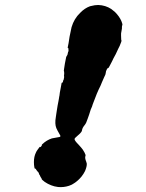

<svg xmlns="http://www.w3.org/2000/svg" viewBox="-20 -686 587 770"><path d="M360 -665Q367 -666 374 -666Q403 -665 426 -650Q434 -644 441 -638Q459 -620 467 -601Q472 -588 471 -586Q469 -583 469 -578Q470 -574 467 -560Q465 -553 465.5 -544Q466 -535 466 -530Q466 -525 467 -524Q469 -523 460 -502Q456 -495 454 -490Q444 -467 435 -452Q433 -448 432 -445.5Q431 -443 427.5 -436.5Q424 -430 422 -426Q416 -413 413.5 -413Q411 -413 409 -409Q404 -400 404 -393Q404 -388 398 -377Q394 -368 389 -356.5Q384 -345 383 -342Q369 -315 352 -268Q351 -263 349 -258.5Q347 -254 344 -247Q337 -224 332 -211Q326 -192 320 -185Q310 -173 309 -164Q309 -162 308 -160Q304 -152 288 -139Q279 -132 279 -128Q279 -122 295 -106Q307 -93 312 -86Q320 -74 323 -65Q323 -62 323 -61Q319 -54 326 -37Q327 -33 328 -30Q329 -19 321 0Q315 12 307 22Q293 39 277 49Q269 55 257 59Q236 66 213 64Q197 62 185 57Q172 52 160 44Q147 34 147.5 32.5Q148 31 143 24Q141 21 141 20Q141 18 137 13Q136 11 136 10Q137 9 133 4Q131 2 130 1L127 -3L126 -4Q125 -7 123.5 -8.5Q122 -10 121 -10Q120 -9 119.5 -10Q119 -11 118 -14Q116 -24 116 -36Q116 -58 124 -74Q126 -79 130 -84.5Q134 -90 137 -94Q140 -98 140 -97Q142 -94 147 -101Q148 -103 147.5 -104Q147 -105 150 -108Q167 -124 188 -131Q196 -133 210 -135Q221 -136 222 -139Q223 -140 221.5 -143Q220 -146 217 -151Q211 -161 206 -172Q199 -189 204 -217Q205 -225 205.5 -227.5Q206 -230 207.5 -240.5Q209 -251 211 -262.5Q213 -274 214.5 -280.5Q216 -287 216.5 -292Q217 -297 217.5 -298.5Q218 -300 218.5 -303Q219 -306 220 -315Q222 -323 224 -336Q227 -351 227 -352.5Q227 -354 228 -354Q232 -354 233 -361Q233 -364 234 -364Q235 -364 236 -370Q238 -378 237 -380Q236 -381 237 -385Q238 -393 237 -399L236 -402L237 -410Q240 -432 244 -450Q245 -459 248 -462Q251 -465 252 -473Q253 -479 254 -479.5Q255 -480 255 -482Q255 -484 254.5 -484.5Q254 -485 254.5 -487Q255 -489 254.5 -491Q254 -493 252.5 -493.5Q251 -494 251.5 -495.5Q252 -497 252.5 -500.5Q253 -504 255 -513Q257 -524 259 -539Q263 -560 267 -577Q277 -611 301 -634Q319 -653 341 -661Q348 -663 360 -665Z"/></svg>

Font: TT2020 Style B
Style: Italic
Weight: 400
Italic angle: -15°
Version: Version 0.2.000